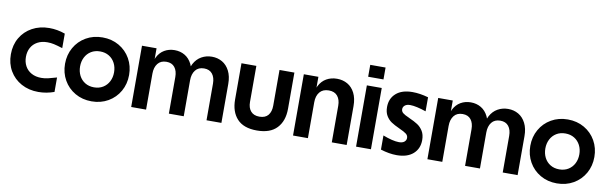

<svg xmlns="http://www.w3.org/2000/svg" viewBox="-48 -1232 5478 1728"><g transform="rotate(10 2691.0 -367.5)"><path d="M464.6 -415.7Q420.2 -429.6 391 -436.1Q361.8 -442.6 330.3 -442.6Q278.1 -442.6 240 -421.7Q202 -400.9 182 -364.2Q162 -327.5 162 -280Q162 -233.5 182 -196.4Q202 -159.4 240.2 -138.4Q278.3 -117.4 330.3 -117.4Q362.1 -117.4 390.9 -124.2Q419.7 -130.9 465.1 -144.3L470.3 -146V-13.6Q399 12 326.2 12Q238.5 12 170 -25.5Q101.5 -63 63 -129Q24.5 -195 24.5 -280Q24.5 -365 63 -431Q101.5 -497 170 -534.5Q238.5 -572 326.2 -572Q399 -572 470.3 -546.4V-414Q467.6 -415 464.6 -415.7Z M1105 -280Q1105 -198 1067.4 -131.5Q1029.7 -65 963.1 -26.5Q896.4 12 812.3 12Q728.1 12 661.5 -26.5Q594.8 -65 557.2 -131.5Q519.5 -198 519.5 -280Q519.5 -362 557.2 -428.5Q594.8 -495 661.5 -533.5Q728.1 -572 812.3 -572Q896.4 -572 963.1 -533.5Q1029.7 -495 1067.4 -428.5Q1105 -362 1105 -280ZM812.3 -116Q859.2 -116 894.3 -137.6Q929.4 -159.2 948.5 -196.5Q967.6 -233.8 967.6 -280Q967.6 -326.2 948.5 -363.5Q929.4 -400.8 894.3 -422.4Q859.2 -444 812.3 -444Q765.3 -444 730.2 -422.4Q695.1 -400.8 676 -363.5Q657 -326.2 657 -280Q657 -233.8 676 -196.5Q695.1 -159.2 730.2 -137.6Q765.3 -116 812.3 -116Z M1306.6 -560V-382.8L1309.5 -380V0H1173.5V-560ZM1470.4 -572Q1522.6 -572 1563.9 -547.7Q1605.3 -523.4 1629.5 -474.6Q1653.7 -425.7 1653.7 -355.8V0H1517.7V-334.2Q1517.7 -390.3 1491.9 -423Q1466.1 -455.8 1416 -455.8Q1364.1 -455.8 1336.8 -420.9Q1309.5 -386.1 1309.5 -328.6L1288.3 -358.6Q1288.3 -428.1 1312.4 -476Q1336.4 -524 1377.8 -548Q1419.2 -572 1470.4 -572ZM1811.7 -572Q1863.9 -572 1906 -547.7Q1948 -523.4 1972.9 -474.6Q1997.9 -425.7 1997.9 -355.8V0H1861.9V-334.2Q1861.9 -390.3 1836.1 -423Q1810.3 -455.8 1760.2 -455.8Q1708.3 -455.8 1681 -420.9Q1653.7 -386.1 1653.7 -328.6L1622.5 -358.6Q1622.5 -427.4 1648 -475.5Q1673.5 -523.5 1716.5 -547.7Q1759.5 -572 1811.7 -572Z M2082.6 -229.4V-560H2218.6V-230.2Q2218.6 -176.4 2245.6 -145.5Q2272.7 -114.6 2324.4 -114.6Q2377.5 -114.6 2403.9 -146.4Q2430.3 -178.3 2430.3 -233.8V-560H2566.3V-229.4Q2566.3 -117.3 2505.4 -52.7Q2444.5 12 2323 12Q2201.5 12 2142.1 -52.7Q2082.6 -117.3 2082.6 -229.4Z M2785.6 -560V-382.8L2788.5 -380V0H2652.5V-560ZM2954.7 -572Q3008.3 -572 3050.8 -547.7Q3093.3 -523.4 3118 -474.6Q3142.7 -425.7 3142.7 -355.8V0H3006.7V-334.2Q3006.7 -390.3 2979.8 -423Q2952.9 -455.8 2900 -455.8Q2845.3 -455.8 2816.9 -420.9Q2788.5 -386.1 2788.5 -328.6L2767.3 -358.6Q2767.3 -428.1 2791.9 -476Q2816.4 -524 2858.8 -548Q2901.2 -572 2954.7 -572Z M3364.5 -560V0H3228.5V-560ZM3366.5 -747.2V-638.5H3226.5V-747.2Z M3453.8 -12.8V-142Q3496.2 -125.4 3534.7 -116Q3573.3 -106.7 3601 -106.7Q3633.2 -106.7 3650.2 -120.8Q3667.1 -135 3667.1 -156.5Q3667.1 -178.8 3648.6 -193.5Q3630.2 -208.1 3587.6 -226.9L3579.6 -230.9Q3536.9 -250 3508.1 -269.2Q3479.2 -288.5 3460.2 -320.5Q3441.1 -352.6 3441.1 -399.8Q3441.1 -477.7 3494.4 -524.8Q3547.7 -572 3644.3 -572Q3711.6 -572 3789.5 -550V-421.7Q3746.9 -436.3 3708.9 -444.8Q3670.9 -453.3 3644.3 -453.3Q3612.4 -453.3 3595.5 -439.3Q3578.5 -425.3 3578.5 -404.4Q3578.5 -383.8 3595.2 -369.9Q3611.9 -356 3651.4 -339.2L3657.7 -335.9Q3703.4 -315.8 3733.4 -296.3Q3763.4 -276.8 3784 -243.8Q3804.5 -210.8 3804.5 -161.1Q3804.5 -82.6 3751.1 -35.3Q3697.6 12 3601 12Q3532.3 12 3453.8 -12.8Z M4013.6 -560V-382.8L4016.5 -380V0H3880.5V-560ZM4177.4 -572Q4229.6 -572 4270.9 -547.7Q4312.3 -523.4 4336.5 -474.6Q4360.7 -425.7 4360.7 -355.8V0H4224.7V-334.2Q4224.7 -390.3 4198.9 -423Q4173.1 -455.8 4123 -455.8Q4071.1 -455.8 4043.8 -420.9Q4016.5 -386.1 4016.5 -328.6L3995.3 -358.6Q3995.3 -428.1 4019.4 -476Q4043.4 -524 4084.8 -548Q4126.2 -572 4177.4 -572ZM4518.7 -572Q4570.9 -572 4613 -547.7Q4655 -523.4 4679.9 -474.6Q4704.9 -425.7 4704.9 -355.8V0H4568.9V-334.2Q4568.9 -390.3 4543.1 -423Q4517.3 -455.8 4467.2 -455.8Q4415.3 -455.8 4388 -420.9Q4360.7 -386.1 4360.7 -328.6L4329.5 -358.6Q4329.5 -427.4 4355 -475.5Q4380.5 -523.5 4423.5 -547.7Q4466.5 -572 4518.7 -572Z M5357 -280Q5357 -198 5319.4 -131.5Q5281.7 -65 5215.1 -26.5Q5148.4 12 5064.3 12Q4980.1 12 4913.5 -26.5Q4846.8 -65 4809.2 -131.5Q4771.5 -198 4771.5 -280Q4771.5 -362 4809.2 -428.5Q4846.8 -495 4913.5 -533.5Q4980.1 -572 5064.3 -572Q5148.4 -572 5215.1 -533.5Q5281.7 -495 5319.4 -428.5Q5357 -362 5357 -280ZM5064.3 -116Q5111.2 -116 5146.3 -137.6Q5181.4 -159.2 5200.5 -196.5Q5219.6 -233.8 5219.6 -280Q5219.6 -326.2 5200.5 -363.5Q5181.4 -400.8 5146.3 -422.4Q5111.2 -444 5064.3 -444Q5017.3 -444 4982.2 -422.4Q4947.1 -400.8 4928 -363.5Q4909 -326.2 4909 -280Q4909 -233.8 4928 -196.5Q4947.1 -159.2 4982.2 -137.6Q5017.3 -116 5064.3 -116Z"/></g></svg>

Font: TASA Explorer VF
Style: Regular
Weight: 400
Designer: Weizhong Zhang
Foundry: Local Remote
Version: Version 1.000;Glyphs 3.2 (3192)